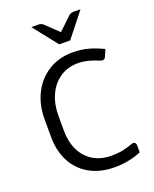

<svg xmlns="http://www.w3.org/2000/svg" viewBox="-174 -1054 934 1166"><g transform="rotate(-20 292.5 -471.5)"><path d="M363.8 14.6Q269 14.6 200.4 -24.2Q131.8 -63 95.9 -132.6Q60.1 -202.1 60.1 -293V-407.7Q60.1 -497.6 96.7 -570.8Q133.3 -644 200.9 -686.5Q268.6 -729 357.9 -729Q413.1 -729 460.7 -715.6Q508.3 -702.1 553.2 -679.7L534.7 -637.2Q527.8 -621.1 513.7 -621.1Q508.8 -621.1 501.5 -623.5Q427.7 -656.2 365.2 -656.2Q299.3 -656.2 249.8 -622.6Q200.2 -588.9 173.3 -530.5Q146.5 -472.2 146.5 -399.4V-301.8Q146.5 -229.5 172.6 -174.6Q198.7 -119.6 248.8 -88.9Q298.8 -58.1 369.1 -58.1Q408.2 -58.1 440.2 -64.7Q472.2 -71.3 505.4 -83.5Q510.7 -85.4 516.6 -85.4Q524.9 -85.4 529.5 -79.6Q534.2 -73.7 534.2 -63V-19Q498 -3.4 454.3 5.6Q410.6 14.6 363.8 14.6ZM299.3 -802.2H370.1L493.7 -958.5H448.7Q439 -958.5 431.6 -955.8Q424.3 -953.1 417.5 -947.3L334.5 -868.2L252 -947.3Q245.1 -953.1 237.8 -955.8Q230.5 -958.5 220.7 -958.5H175.8Z"/></g></svg>

Font: Lycee Sans
Style: Regular
Weight: 400
Designer: Justin Alvin
Foundry: Alkove Design
Version: Version 1.030